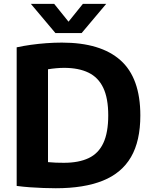

<svg xmlns="http://www.w3.org/2000/svg" viewBox="-20 -969 790 996"><path d="M269.5 7.5Q238.5 7.5 204.5 6.2Q170.5 5 135.5 2.5Q100.5 0 66.5 -4.5V-723.5Q101 -731 140.2 -736.5Q179.5 -742 220.5 -745Q261.5 -748 301 -748Q502.5 -748 605.2 -656.2Q708 -564.5 708 -370Q708 -237.5 659.5 -154.2Q611 -71 513.5 -31.8Q416 7.5 269.5 7.5ZM311.5 -124.5Q388.5 -124.5 439.8 -148.8Q491 -173 516.2 -227.2Q541.5 -281.5 541.5 -370.5Q541.5 -459 515.8 -513.2Q490 -567.5 439 -592.2Q388 -617 312.5 -617Q293.5 -617 271 -615Q248.5 -613 229 -609.5V-128Q249.5 -126 269.8 -125.2Q290 -124.5 311.5 -124.5ZM267.5 -797.5 140 -949H261L348 -841H323L410 -949H531L403.5 -797.5Z"/></svg>

Font: Encode Sans SC
Style: Bold
Weight: 700
Version: Version 3.002